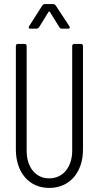

<svg xmlns="http://www.w3.org/2000/svg" viewBox="-20 -916 486 944"><path d="M129 -775H160C165 -775 169 -778 172 -782L219 -858C220 -860 224 -860 225 -858L272 -782C275 -778 279 -775 284 -775H315C320 -775 323 -777 323 -781C323 -783 322 -785 321 -787L254 -889C251 -893 247 -896 242 -896H200C195 -896 191 -893 188 -889L123 -787C119 -780 121 -775 129 -775ZM222 8C321 8 388 -67 388 -181V-690C388 -696 384 -700 378 -700H345C339 -700 335 -696 335 -690V-175C335 -94 289 -39 222 -39C155 -39 111 -94 111 -175V-690C111 -696 107 -700 101 -700H68C62 -700 58 -696 58 -690V-181C58 -67 124 8 222 8Z"/></svg>

Font: Barlow Condensed Light
Style: Regular
Weight: 300
Width: 3
Designer: Jeremy Tribby
Foundry: Tribby Type
Version: Version 1.422;hotconv 1.0.109;makeotfexe 2.5.65596